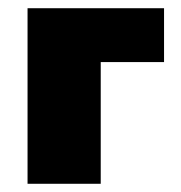

<svg xmlns="http://www.w3.org/2000/svg" viewBox="-20 -447 441 467"><path d="M47 0V-427H225V0ZM143 -296V-427H379V-296Z"/></svg>

Font: Ysabeau Infant Black
Style: Regular
Weight: 900
Designer: Christian Thalmann (Catharsis Fonts)
Version: Version 2.001;gftools[0.9.30]; featfreeze: ss01,ss02,lnum